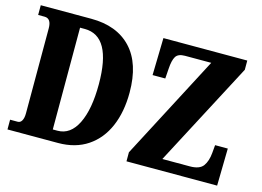

<svg xmlns="http://www.w3.org/2000/svg" viewBox="-95 -890 1457 1066"><g transform="rotate(15 633.0 -357.0)"><path d="M18 -56H62Q77 -56 85.5 -71Q94 -86 94 -114V-601Q94 -658 55 -658H18V-714H308Q456 -714 538 -627Q620 -540 620 -373Q620 -262 584 -178Q548 -94 478 -47Q408 0 308 0H18ZM288 -65Q362 -65 402.5 -147Q443 -229 443 -373Q443 -650 288 -650H261V-65ZM702 -52 1015 -650H864Q825 -650 811.5 -628Q798 -606 795 -557L791 -500H718L723 -714H1205V-661L891 -64H1049Q1105 -64 1125.5 -92.5Q1146 -121 1150 -169L1154 -214H1227L1223 0H702Z"/></g></svg>

Font: Noto Serif CondBlack
Style: Regular
Weight: 900
Width: 3
Designer: Monotype Design Team
Foundry: Monotype Imaging Inc.
Version: Version 1.001